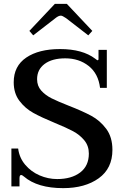

<svg xmlns="http://www.w3.org/2000/svg" viewBox="-20 -964 641 994"><path d="M132 -804 264 -944H326L458 -804L437 -781L322 -870Q303 -883 295 -883Q283 -883 267 -870L152 -781ZM104 -50Q95 -58 89 -58Q81 -58 81 -41V1H39V-195H74Q80 -147 110.5 -111Q141 -75 185 -56Q229 -37 276 -37Q350 -37 395 -71Q440 -105 440 -169Q440 -209 416.5 -237.5Q393 -266 358.5 -284.5Q324 -303 263 -328Q195 -356 152.5 -379.5Q110 -403 80.5 -442Q51 -481 51 -538Q51 -622 116 -666Q181 -710 291 -710Q407 -710 473 -660Q483 -652 485 -652Q490 -652 490 -659V-706H533V-509H498Q489 -583 439 -622.5Q389 -662 318 -662Q250 -662 211 -633Q172 -604 172 -554Q172 -519 193.5 -495Q215 -471 247 -455Q279 -439 335 -417Q407 -389 452.5 -364.5Q498 -340 530 -297Q562 -254 562 -188Q562 -92 491 -41Q420 10 307 10Q174 10 104 -50Z"/></svg>

Font: Taviraj Medium
Style: Regular
Weight: 500
Designer: Katatrad Team
Foundry: CadsonDemak
Version: Version 1.030